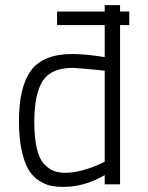

<svg xmlns="http://www.w3.org/2000/svg" viewBox="-20 -720 580 750"><path d="M203 -622V-675H389V-700H449V-675H485V-622H449V0H389V-36Q310 10 229 10Q200 10 178 5.5Q156 1 131.5 -15Q107 -31 91 -58Q75 -85 64.5 -133Q54 -181 54 -246Q54 -381 101.5 -445Q149 -509 263 -509Q313 -509 389 -497V-622ZM235 -45Q268 -45 306.5 -56Q345 -67 367 -78L389 -88V-444Q279 -455 265 -455Q180 -455 147 -404Q114 -353 114 -244Q114 -181 124 -139.5Q134 -98 153 -78.5Q172 -59 191 -52Q210 -45 235 -45Z"/></svg>

Font: TitilliumText22L Lt
Style: Thin
Weight: 300
Designer: Campivisivi
Foundry: Campivisivi
Version: 1.000